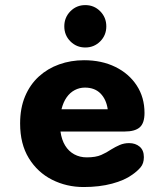

<svg xmlns="http://www.w3.org/2000/svg" viewBox="-20 -724 659 754"><path d="M308.5 10.5Q241.5 10.5 184.5 -18.2Q127.5 -47 93.2 -102.8Q59 -158.5 59 -239Q59 -299.5 78.5 -345.8Q98 -392 132.5 -423.5Q167 -455 212.5 -471.2Q258 -487.5 310 -487.5Q379.5 -487.5 433 -461.2Q486.5 -435 517 -388.2Q547.5 -341.5 547.5 -280.5Q547.5 -240.5 528.8 -224Q510 -207.5 469 -207.5H217.5Q222 -175 235.8 -152.5Q249.5 -130 271.5 -118Q293.5 -106 320.5 -106Q356 -106 377.5 -115.5Q399 -125 416.5 -137Q433.5 -147.5 450.5 -154.8Q467.5 -162 487 -162Q512 -162 528.5 -148Q545 -134 545 -107Q545 -82 532 -66.8Q519 -51.5 499.5 -38Q469.5 -16 420 -2.8Q370.5 10.5 308.5 10.5ZM221.5 -295H403Q397.5 -333.5 374.8 -356.8Q352 -380 313.5 -380Q292 -380 273.5 -370.2Q255 -360.5 241.8 -341.8Q228.5 -323 221.5 -295ZM315 -537.5Q280.5 -537.5 256.5 -561.5Q232.5 -585.5 232.5 -620.5Q232.5 -655.5 256.5 -679.8Q280.5 -704 315 -704Q349.5 -704 373.5 -679.8Q397.5 -655.5 397.5 -620.5Q397.5 -585.5 373.5 -561.5Q349.5 -537.5 315 -537.5Z"/></svg>

Font: Sono Monospace
Style: Bold
Weight: 700
Designer: Tyler Finck
Foundry: Tyler Finck
Version: Version 2.112